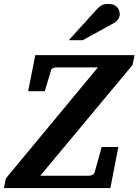

<svg xmlns="http://www.w3.org/2000/svg" viewBox="-41 -949 699 969"><path d="M627.9 -621.1 162.1 -62H408.2Q415.5 -62 424.6 -66.2Q433.6 -70.3 436 -77.1L472.2 -207H556.2L516.1 0H-21L-11.2 -48.8L453.1 -608.9H245.1Q237.3 -608.9 228.3 -605.7Q219.2 -602.5 216.8 -595.2L185.1 -488.8H101.1L137.2 -670.9H638.2ZM563.5 -876.5Q563.5 -871.6 561.5 -865.5Q559.6 -859.4 555.9 -853.5Q552.2 -847.7 547.6 -842.5Q543 -837.4 537.1 -834.5L376.5 -746.1H306.2L443.4 -897.5Q451.7 -906.7 458.7 -912.8Q465.8 -918.9 473.1 -922.6Q480.5 -926.3 488.3 -927.7Q496.1 -929.2 506.3 -929.2Q522.5 -929.2 533.4 -924.3Q544.4 -919.4 551 -911.9Q557.6 -904.3 560.5 -894.8Q563.5 -885.3 563.5 -876.5Z"/></svg>

Font: Charis SIL
Style: Bold Italic
Weight: 700
Italic angle: -11°
Foundry: SIL International
Version: Version 4.112